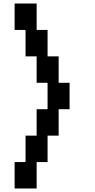

<svg xmlns="http://www.w3.org/2000/svg" viewBox="-20 -1050 540 1090"><path d="M63 20V-130H125V-280H188V-430H250V-580H188V-730H125V-880H63V-1030H188V-880H250V-730H313V-580H375V-430H313V-280H250V-130H188V20Z"/></svg>

Font: 2P VHS
Style: Regular
Weight: 400
Designer: CodeMan38
Foundry: CodeMan38
Version: Version 3.000